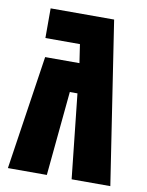

<svg xmlns="http://www.w3.org/2000/svg" viewBox="-80 -758 625 816"><g transform="rotate(10 232.0 -350.0)"><path d="M72 -700H346L453 0H286L247 -364H214L179 0H11L85 -492H233L221 -572H72Z"/></g></svg>

Font: Tektur Condensed
Style: Bold
Weight: 700
Width: 3
Designer: Adam Jagosz
Foundry: Adam Jagosz
Version: Version 1.005;gftools[0.9.30]